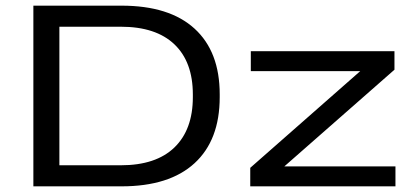

<svg xmlns="http://www.w3.org/2000/svg" viewBox="-20 -659 1470 679"><path d="M166 0V-74.5H407Q531.5 -74.5 596.8 -137.5Q662 -200.5 662 -315.5V-325Q662 -440 596.8 -502.2Q531.5 -564.5 407 -564.5H162.5V-639H409.5Q579 -639 668 -557.8Q757 -476.5 757 -325.5V-315.5Q757 -163.5 668 -81.8Q579 0 409.5 0ZM98 0V-639H190V0ZM1378.5 -70.5V0H865V-65.5L1254 -407.5H867V-478H1375V-412.5L985.5 -70.5Z"/></svg>

Font: Anek Latin Expanded
Style: Regular
Weight: 400
Width: 7
Designer: Yesha Goshar
Foundry: Ek Type
Version: Version 1.003